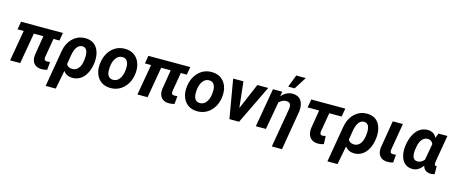

<svg xmlns="http://www.w3.org/2000/svg" viewBox="-52 -1552 5997 2526"><g transform="rotate(15 2947.0 -289.5)"><path d="M616.7 -420.4H535.6L491.7 -164.1Q488.8 -139.2 495.6 -126Q502.4 -112.8 528.8 -111.8Q543.9 -111.3 570.8 -114.7L561 -6.8Q526.9 5.4 482.4 4.4Q415.5 3.4 381.6 -37.6Q347.7 -78.6 354 -150.4L397.9 -420.4H268.1L195.3 0H57.1L130.4 -420.4H46.4L64.9 -528.3H635.7Z M678.7 -281.2Q695.8 -396 766.1 -466.8Q840.3 -541 947.3 -538.1Q1003.4 -536.6 1045.7 -511.5Q1087.9 -486.3 1112.1 -437.5Q1136.2 -388.7 1139.6 -328.6Q1141.6 -294.9 1138.2 -261.2L1136.7 -251Q1127 -171.4 1094.2 -110.1Q1061.5 -48.8 1012.5 -18.6Q963.4 11.7 903.3 10.3Q825.7 8.3 782.7 -50.3L733.9 203.1H596.2ZM794.4 -147Q815.4 -104.5 873 -102.5Q921.9 -101.1 954.8 -138.4Q987.8 -175.8 998 -248L1000 -261.2Q1004.4 -302.7 1002.9 -328.1Q997.6 -421.4 932.1 -424.8Q888.7 -426.8 858.6 -388.9Q828.6 -351.1 815.4 -274.9Z M1484.9 -538.1Q1554.7 -537.1 1605.2 -502.2Q1655.8 -467.3 1679.4 -406Q1703.1 -344.7 1696.3 -270Q1685.1 -144 1608.6 -66.2Q1532.2 11.7 1419.9 9.8Q1351.1 8.8 1300.8 -25.6Q1250.5 -60.1 1226.6 -121.1Q1202.6 -182.1 1209.5 -255.9Q1222.2 -386.7 1298.3 -463.9Q1374.5 -541 1484.9 -538.1ZM1345.7 -205.6Q1346.7 -158.7 1367.7 -131.6Q1388.7 -104.5 1426.8 -103.5Q1490.2 -101.6 1526.4 -161.9Q1562.5 -222.2 1560.1 -320.3Q1558.1 -367.2 1537.4 -395.3Q1516.6 -423.3 1478 -424.3Q1416.5 -426.3 1379.6 -366.5Q1342.8 -306.6 1345.7 -205.6Z M2351.1 -420.4H2270L2226.1 -164.1Q2223.1 -139.2 2230 -126Q2236.8 -112.8 2263.2 -111.8Q2278.3 -111.3 2305.2 -114.7L2295.4 -6.8Q2261.2 5.4 2216.8 4.4Q2149.9 3.4 2116 -37.6Q2082 -78.6 2088.4 -150.4L2132.3 -420.4H2002.4L1929.7 0H1791.5L1864.7 -420.4H1780.8L1799.3 -528.3H2370.1Z M2667 -538.1Q2736.8 -537.1 2787.4 -502.2Q2837.9 -467.3 2861.6 -406Q2885.3 -344.7 2878.4 -270Q2867.2 -144 2790.8 -66.2Q2714.4 11.7 2602.1 9.8Q2533.2 8.8 2482.9 -25.6Q2432.6 -60.1 2408.7 -121.1Q2384.8 -182.1 2391.6 -255.9Q2404.3 -386.7 2480.5 -463.9Q2556.6 -541 2667 -538.1ZM2527.8 -205.6Q2528.8 -158.7 2549.8 -131.6Q2570.8 -104.5 2608.9 -103.5Q2672.4 -101.6 2708.5 -161.9Q2744.6 -222.2 2742.2 -320.3Q2740.2 -367.2 2719.5 -395.3Q2698.7 -423.3 2660.2 -424.3Q2598.6 -426.3 2561.8 -366.5Q2524.9 -306.6 2527.8 -205.6Z M3132.8 -174.3 3283.2 -528.3H3431.6L3176.3 0H3044.4L2954.1 -528.3H3093.8Z M3623 -528.8 3611.8 -462.4Q3677.7 -540 3766.6 -538.1Q3842.8 -536.6 3879.2 -483.6Q3915.5 -430.7 3906.2 -337.9L3814.9 202.6H3676.3L3769 -338.4Q3771 -356 3769.5 -371.1Q3764.6 -421.4 3711.4 -423.8Q3657.2 -425.8 3609.4 -378.9L3542 0H3404.3L3496.1 -528.3ZM3745.1 -781.7H3875.5L3768.6 -613.3H3680.7Z M4461.9 -415H4293.5L4249.5 -159.2L4248.5 -140.6Q4248.5 -108.4 4277.8 -106.9Q4295.4 -105.5 4325.2 -114.3L4330.1 -4.9Q4290 10.3 4245.1 9.3Q4175.3 7.3 4140.9 -38.8Q4106.4 -85 4113.8 -161.6L4155.3 -415H3998L4018.1 -528.3H4481.4Z M4516.1 -281.2Q4533.2 -396 4603.5 -466.8Q4677.7 -541 4784.7 -538.1Q4840.8 -536.6 4883.1 -511.5Q4925.3 -486.3 4949.5 -437.5Q4973.6 -388.7 4977.1 -328.6Q4979 -294.9 4975.6 -261.2L4974.1 -251Q4964.4 -171.4 4931.6 -110.1Q4898.9 -48.8 4849.9 -18.6Q4800.8 11.7 4740.7 10.3Q4663.1 8.3 4620.1 -50.3L4571.3 203.1H4433.6ZM4631.8 -147Q4652.8 -104.5 4710.4 -102.5Q4759.3 -101.1 4792.2 -138.4Q4825.2 -175.8 4835.4 -248L4837.4 -261.2Q4841.8 -302.7 4840.3 -328.1Q4835 -421.4 4769.5 -424.8Q4726.1 -426.8 4696 -388.9Q4666 -351.1 4652.8 -274.9Z M5265.6 -528.3 5204.1 -163.6Q5201.2 -138.7 5208 -125.5Q5214.8 -112.3 5241.2 -111.3Q5253.9 -110.8 5282.2 -114.7L5272.9 -6.8Q5238.8 5.4 5193.8 4.4Q5127 3.4 5092.8 -37.8Q5058.6 -79.1 5064.9 -150.4L5127.9 -528.3Z M5872.1 -528.3 5812.5 -178.7Q5807.1 -148.4 5808.1 -133.3Q5809.1 -108.4 5827.1 -107.4Q5829.1 -106.9 5838.4 -108.9L5839.8 -1Q5814.5 10.3 5784.7 9.3Q5744.6 8.3 5716.6 -11.7Q5688.5 -31.7 5678.7 -71.3Q5645.5 -27.3 5610.4 -8.1Q5575.2 11.2 5536.1 10.3Q5486.3 9.8 5448.7 -14.9Q5411.1 -39.6 5390.6 -85.9Q5370.1 -132.3 5368.2 -189Q5366.7 -219.2 5369.6 -248.5L5372.6 -270Q5384.3 -352.1 5417.5 -415Q5450.7 -478 5499.3 -508.8Q5547.9 -539.6 5609.4 -538.1Q5688 -536.1 5725.6 -463.9L5750.5 -528.3ZM5508.3 -246.1 5505.9 -216.3 5505.4 -203.6Q5504.9 -105 5575.2 -103Q5626.5 -101.6 5667.5 -149.9L5708 -373.5Q5688.5 -422.4 5637.7 -424.3Q5570.8 -426.3 5535.2 -352.1Q5517.6 -315.9 5508.3 -246.1Z"/></g></svg>

Font: RobotoInd
Style: Bold Italic
Weight: 700
Italic angle: -12°
Designer: Google
Version: Version 2.001150; 2014